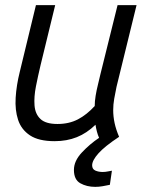

<svg xmlns="http://www.w3.org/2000/svg" viewBox="-20 -538 579 748"><path d="M351 190Q318 190 293 176Q268 162 268 124Q268 89 299 56Q330 23 366 -1Q361 -12 357.5 -25.5Q354 -39 352 -52Q318 -19 279 -3.5Q240 12 193 12Q131 12 97 -10.5Q63 -33 50.5 -71Q38 -109 41 -157.5Q44 -206 57 -258L120 -518H195L138 -284Q128 -242 120 -201.5Q112 -161 114.5 -127.5Q117 -94 137.5 -74.5Q158 -55 204 -55Q249 -55 283.5 -73Q318 -91 349 -125Q349 -143 352.5 -164.5Q356 -186 361.5 -208Q367 -230 371 -248L438 -518H512L434 -200Q429 -176 425 -153.5Q421 -131 421 -109Q421 -84 426.5 -58.5Q432 -33 444 -5Q388 32 363.5 59.5Q339 87 339 106Q339 121 351.5 126.5Q364 132 380 132Q390 132 399.5 130Q409 128 416 127L408 182Q394 185 379.5 187.5Q365 190 351 190Z"/></svg>

Font: Ubuntu Sans
Style: Italic
Weight: 400
Italic angle: -13.5°
Designer: Dalton Maag Ltd
Foundry: Dalton Maag Ltd
Version: Version 1.006